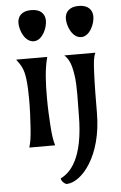

<svg xmlns="http://www.w3.org/2000/svg" viewBox="-63 -804 671 1067"><g transform="rotate(-5 272.0 -270.0)"><path d="M152.3 -586.4C199.2 -586.4 229 -651.9 229 -694.8C229 -728.5 208.5 -760.3 152.3 -760.3C96.2 -760.3 75.7 -728.5 75.7 -694.8C75.7 -651.9 103.5 -586.4 152.3 -586.4ZM218.8 -493.2H45.4C68.8 -460.9 85 -440.4 92.3 -381.3C96.7 -346.7 98.1 -306.6 98.1 -265.1C98.1 -210 95.2 -154.3 92.3 -111.3C88.4 -52.7 84.5 -31.7 75.7 0H219.7C210.9 -31.7 207 -52.7 203.1 -111.3C200.2 -154.3 197.3 -210 197.3 -265.1C197.3 -343.8 199.7 -422.9 218.8 -493.2ZM417 -586.4C463.9 -586.4 493.7 -651.9 493.7 -694.8C493.7 -728.5 473.1 -760.3 417 -760.3C360.8 -760.3 340.3 -728.5 340.3 -694.8C340.3 -651.9 368.2 -586.4 417 -586.4ZM466.8 -161.6C466.8 -222.7 467.8 -316.9 470.7 -381.3C473.6 -440.4 475.1 -466.8 487.3 -493.2H314C339.8 -468.8 351.6 -440.4 360.8 -381.3C371.1 -316.4 365.7 -222.7 365.7 -161.6C365.7 94.7 283.7 161.6 235.4 185.5C231.9 196.8 252.4 217.8 265.1 219.7C347.7 218.3 466.8 83 466.8 -161.6Z"/></g></svg>

Font: Amarante
Style: Regular
Weight: 400
Designer: Karolina Lach
Foundry: Sorkin Type Co.
Version: Version 1.001